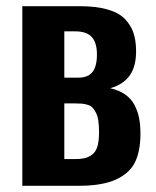

<svg xmlns="http://www.w3.org/2000/svg" viewBox="-20 -598 501 618"><path d="M51.8 0V-578.1H235.8Q289.1 -578.1 325.9 -567.6Q362.8 -557.1 382.1 -536.9Q401.4 -516.6 409.4 -492.7Q417.5 -468.8 418 -437Q418.9 -386.7 398.7 -356.7Q378.4 -326.7 335 -314Q363.3 -307.6 382.8 -293.9Q402.3 -280.3 412.8 -260.3Q423.3 -240.2 427.7 -218Q432.1 -195.8 432.1 -168Q432.1 -111.8 414.6 -75.9Q397 -40 352.8 -20Q308.6 0 234.9 0ZM187 -348.1H232.9Q263.2 -348.1 277.6 -366.2Q292 -384.3 292 -422.9Q292 -460.4 275.4 -478.8Q258.8 -497.1 222.2 -497.1H187ZM187 -85.9H219.2Q238.8 -85.9 251.2 -88.6Q263.7 -91.3 275.6 -99.6Q287.6 -107.9 293.2 -125.7Q298.8 -143.6 298.8 -171.9Q298.8 -193.8 296.4 -209.7Q293.9 -225.6 288.6 -235.6Q283.2 -245.6 277.6 -251.7Q272 -257.8 262 -260.7Q252 -263.7 243.7 -264.4Q235.4 -265.1 222.2 -265.1H187Z"/></svg>

Font: Oswald Medium
Style: Regular
Weight: 500
Designer: Vernon Adams
Foundry: Vernon Adams
Version: Version 4.103